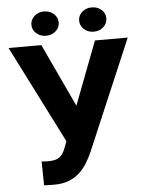

<svg xmlns="http://www.w3.org/2000/svg" viewBox="-59 -930 751 988"><g transform="rotate(-5 316.0 -435.5)"><path d="M283.2 -262.7 454.1 -710.9H623.5L381.8 -142.6Q368.7 -112.3 351.6 -84.7Q334.5 -57.1 311.3 -35.9Q288.1 -14.6 256.1 -2.2Q224.1 10.3 180.7 10.3Q169.4 10.3 154.1 9.8Q138.7 9.3 128.4 8.8L126.5 -114.7Q132.8 -113.3 144.8 -113Q156.7 -112.8 161.6 -112.8Q190.9 -112.8 207.8 -120.6Q224.6 -128.4 234.6 -143.1Q244.6 -157.7 252.4 -179.7ZM177.2 -710.9 331.5 -380.9 381.8 -201.2 266.1 -200.2 7.8 -710.9ZM135.3 -819.3Q135.3 -845.7 155.8 -864Q176.3 -882.3 205.6 -882.3Q235.4 -882.3 255.9 -864Q276.4 -845.7 276.4 -819.3Q276.4 -793 255.9 -774.9Q235.4 -756.8 205.6 -756.8Q176.3 -756.8 155.8 -774.9Q135.3 -793 135.3 -819.3ZM381.8 -819.3Q381.8 -845.7 402.3 -863.8Q422.9 -881.8 452.1 -881.8Q481.9 -881.8 502.2 -863.8Q522.5 -845.7 522.5 -819.3Q522.5 -793 502.2 -774.7Q481.9 -756.3 452.1 -756.3Q422.9 -756.3 402.3 -774.7Q381.8 -793 381.8 -819.3Z"/></g></svg>

Font: Roboto ExtraBold
Style: Regular
Weight: 800
Designer: Christian Robertson
Foundry: Google
Version: Version 3.009; 2024